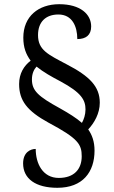

<svg xmlns="http://www.w3.org/2000/svg" viewBox="-20 -780 543 914"><path d="M253 114C374 114 430 39 430 -63C430 -107 418 -138 400 -164C429 -195 455 -240 455 -291C455 -368 407 -417 297 -474C208 -521 161 -542 161 -613C161 -676 198 -711 258 -711C324 -711 348 -654 348 -594C389 -594 414 -613 414 -654C414 -712 363 -760 262 -760C163 -760 91 -702 91 -601C91 -553 104 -521 126 -491C94 -467 71 -430 71 -380C71 -301 109 -252 211 -196C352 -121 369 -93 369 -36C369 25 333 67 260 67C183 67 150 -2 150 -71C126 -71 90 -56 90 -2C90 71 150 114 253 114ZM370 -195C344 -218 307 -241 266 -264C162 -321 132 -348 132 -402C132 -430 142 -450 154 -463C186 -437 225 -415 269 -392C367 -339 387 -304 387 -259C387 -234 379 -211 370 -195Z"/></svg>

Font: Noto Serif Bengali SemiCondensed
Style: Regular
Weight: 400
Width: 4
Designer: Juan Bruce, Universal Thirst, Indian Type Foundry and the Monotype Design Team.
Foundry: Monotype Imaging Inc.
Version: Version 2.003